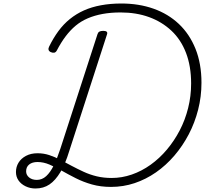

<svg xmlns="http://www.w3.org/2000/svg" viewBox="-20 -1055 1174 1095"><path d="M182 20Q152 20 126 7.5Q100 -5 85.5 -26Q71 -47 71 -74Q71 -103 85.5 -127Q100 -151 128 -166Q156 -181 194 -181Q229 -181 261 -170.5Q293 -160 324 -143.5Q355 -127 388 -109.5Q421 -92 456.5 -75.5Q492 -59 531.5 -49.5Q571 -40 617 -40Q675 -40 731.5 -59.5Q788 -79 839 -115.5Q890 -152 932 -202Q974 -252 1005 -311.5Q1036 -371 1053 -439Q1070 -507 1070 -579Q1070 -677 1041 -753Q1012 -829 957.5 -880Q903 -931 830 -957.5Q757 -984 668 -984Q612 -984 565.5 -975.5Q519 -967 480.5 -950.5Q442 -934 411.5 -908.5Q381 -883 354.5 -848Q328 -813 304 -767Q298 -756 289 -754.5Q280 -753 269 -758Q259 -763 257 -771Q255 -779 260 -789Q284 -838 313 -877.5Q342 -917 378.5 -946.5Q415 -976 458.5 -995.5Q502 -1015 556 -1025Q610 -1035 672 -1035Q772 -1035 855.5 -1005.5Q939 -976 1000 -918.5Q1061 -861 1095 -776.5Q1129 -692 1129 -583Q1129 -504 1110 -429.5Q1091 -355 1056.5 -289Q1022 -223 974.5 -167.5Q927 -112 869.5 -72Q812 -32 747.5 -10.5Q683 11 613 11Q554 11 504.5 -3Q455 -17 412.5 -38.5Q370 -60 333 -81Q296 -102 262 -116.5Q228 -131 194 -131Q164 -131 146.5 -117Q129 -103 129 -78Q129 -57 146 -43Q163 -29 190 -29Q220 -29 243.5 -50.5Q267 -72 286.5 -111.5Q306 -151 324 -206L536 -860Q539 -870 546.5 -874.5Q554 -879 569 -879Q583 -879 588.5 -874Q594 -869 590 -858L375 -194Q353 -121 324.5 -73.5Q296 -26 262 -3Q228 20 182 20Z"/></svg>

Font: Playwrite CO ExtraLight
Style: Regular
Weight: 250
Version: Version 1.002